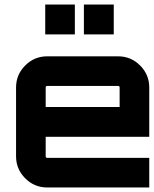

<svg xmlns="http://www.w3.org/2000/svg" viewBox="-20 -829 680 849"><path d="M502 -580Q559 -580 599.5 -539.5Q640 -499 640 -442V-224H182V-138Q182 -131 189 -131H640V0H189Q132 0 91.5 -40.5Q51 -81 51 -138V-442Q51 -499 91.5 -539.5Q132 -580 189 -580ZM182 -356H509V-442Q509 -449 502 -449H189Q182 -449 182 -442ZM483 -809V-677H351V-809ZM311 -809V-677H180V-809Z"/></svg>

Font: Orbitron
Style: Bold
Weight: 700
Designer: Matt McInerney
Foundry: Matt McInerney
Version: Version 001.001